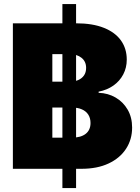

<svg xmlns="http://www.w3.org/2000/svg" viewBox="-20 -844 702 960"><path d="M292 96.2V-823.7H360.4V96.2ZM44.4 0V-727.5H359.9Q442.9 -727.5 499.5 -704.8Q556.2 -682.1 585 -641.4Q613.8 -600.6 613.8 -545.9Q613.8 -505.4 596.2 -471.9Q578.6 -438.5 547.1 -416.3Q515.6 -394 473.1 -385.7V-379.9Q520 -378.4 557.9 -356.4Q595.7 -334.5 618.2 -295.9Q640.6 -257.3 640.6 -206.1Q640.6 -146.5 610.1 -99.9Q579.6 -53.2 522.9 -26.6Q466.3 0 387.2 0ZM241.7 -155.8H339.4Q384.3 -155.8 408.4 -174.8Q432.6 -193.8 432.6 -229Q432.6 -253.4 421.4 -270.8Q410.2 -288.1 389.6 -297.1Q369.1 -306.2 341.3 -306.2H241.7ZM241.7 -435.5H327.1Q352.1 -435.5 370.8 -443.6Q389.6 -451.7 400.1 -467Q410.6 -482.4 410.6 -504.4Q410.6 -536.6 387.7 -554.9Q364.7 -573.2 329.1 -573.2H241.7Z"/></svg>

Font: Inter 20pt Black
Style: Regular
Weight: 900
Version: Version 4.001;git-66647c0bb